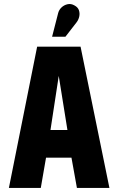

<svg xmlns="http://www.w3.org/2000/svg" viewBox="-20 -931 585 951"><path d="M359 -820Q369 -833 372.5 -849Q376 -865 371 -880Q366 -895 349 -904Q332 -914 314.5 -910Q297 -906 284.5 -894Q272 -882 268 -866L238 -749H304ZM522 0 379 -700H164L24 0H182L208 -150H334L361 0ZM230 -287 271 -555 314 -287Z"/></svg>

Font: Advent Pro ExtraBold
Style: Regular
Weight: 800
Designer: VivaRado, Andreas Kalpakidis
Foundry: VivaRado, Andreas Kalpakidis
Version: Version 3.000